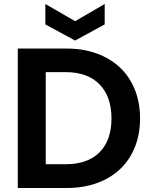

<svg xmlns="http://www.w3.org/2000/svg" viewBox="-20 -941 757 961"><path d="M313 -698Q397 -698 465 -673Q533 -648 581 -602.5Q629 -557 655 -492Q681 -427 681 -348Q681 -269 655 -204.5Q629 -140 581 -94.5Q533 -49 465 -24.5Q397 0 313 0H69V-698ZM308 -119Q419 -119 478.5 -179Q538 -239 538 -348Q538 -457 478.5 -518.5Q419 -580 308 -580H209V-119ZM504 -921V-819L356 -738L207 -819V-921L356 -835Z"/></svg>

Font: Poppins SemiBold
Style: Regular
Weight: 600
Designer: Ninad Kale (Devanagari), Jonny Pinhorn (Latin)
Foundry: Indian Type Foundry
Version: Version 3.002 2017